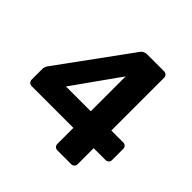

<svg xmlns="http://www.w3.org/2000/svg" viewBox="-178 -862 1023 1023"><g transform="rotate(45 333.5 -350.0)"><path d="M392 0Q382 0 375 -7Q368 -14 368 -25V-145H53Q43 -145 36 -152Q29 -159 29 -170V-251Q29 -258 32 -266Q35 -274 40 -281L333 -683Q346 -700 370 -700H497Q507 -700 514 -693Q521 -686 521 -675V-278H610Q622 -278 628.5 -271Q635 -264 635 -254V-170Q635 -159 628 -152Q621 -145 611 -145H521V-25Q521 -14 514 -7Q507 0 497 0ZM184 -273H371V-536Z"/></g></svg>

Font: Rubik Light SemiBold
Style: Regular
Weight: 600
Version: Version 2.300;gftools[0.9.30]